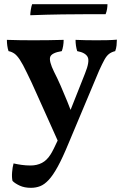

<svg xmlns="http://www.w3.org/2000/svg" viewBox="-20 -651 593 920"><path d="M387 -298Q411 -357 400 -378Q389 -399 350 -406Q346 -418 344 -432Q342 -446 342 -460Q365 -459 390 -458.5Q415 -458 441 -458Q468 -458 493 -458.5Q518 -459 540 -461Q540 -448 538.5 -433.5Q537 -419 532 -406Q515 -402 503 -393Q491 -384 480.5 -365Q470 -346 455 -313L308 37Q280 105 257 147Q234 189 213.5 211Q193 233 172.5 241Q152 249 128 249Q97 249 74.5 238.5Q52 228 40 216Q36 199 38 174Q40 149 45 132Q62 136 83 139Q104 142 126 142Q157 142 181 129.5Q205 117 223 88Q234 71 260.5 13.5Q287 -44 318 -124ZM261 33Q237 -22 209 -83Q181 -144 155.5 -202Q130 -260 109 -302Q89 -344 75 -365Q61 -386 48.5 -394.5Q36 -403 21 -406Q17 -417 15 -431.5Q13 -446 13 -460Q42 -459 75 -458.5Q108 -458 139 -458Q171 -458 212.5 -458.5Q254 -459 285 -460Q285 -445 282.5 -430.5Q280 -416 276 -406Q227 -398 220.5 -378Q214 -358 239 -307Q254 -278 270.5 -240.5Q287 -203 302.5 -164.5Q318 -126 330 -92ZM125 -578Q125 -587 127.5 -603.5Q130 -620 134 -631H495Q495 -621 493 -608Q491 -595 486 -583Q459 -583 404 -583Q349 -583 277.5 -582Q206 -581 125 -578Z"/></svg>

Font: Vollkorn SemiBold
Style: Regular
Weight: 600
Designer: Friedrich Althausen
Foundry: Friedrich Althausen
Version: Version 5.000